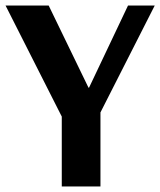

<svg xmlns="http://www.w3.org/2000/svg" viewBox="-27 -670 576 690"><path d="M195 0V-251L-7 -650H148L291 -355H293L433 -650H529L334 -266V0Z"/></svg>

Font: Arsenal
Style: Bold
Weight: 700
Designer: Andrij Shevchenko
Foundry: Stairsfor
Version: Version 2.001;PS 002.001;hotconv 1.0.88;makeotf.lib2.5.64775